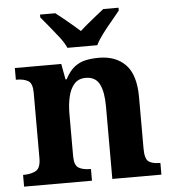

<svg xmlns="http://www.w3.org/2000/svg" viewBox="-54 -815 775 865"><g transform="rotate(-5 333.5 -383.0)"><path d="M20 0V-53H22Q56 -53 78 -65Q100 -77 100 -122V-418Q100 -460 80.5 -471.5Q61 -483 28 -483H25V-536H235L248 -465H253Q273 -503 296.5 -520.5Q320 -538 347.5 -543.5Q375 -549 406 -549Q483 -549 527 -503Q571 -457 571 -356V-124Q571 -78 587.5 -65.5Q604 -53 638 -53H641V0H419V-329Q419 -394 401 -429Q383 -464 339 -464Q306 -464 287 -442.5Q268 -421 260 -385.5Q252 -350 252 -309V-118Q252 -76 271.5 -64.5Q291 -53 324 -53H327V0ZM269 -606Q259 -629 238.5 -655.5Q218 -682 196.5 -708Q175 -734 159 -753V-766H228Q249 -750 281.5 -723Q314 -696 336 -676Q351 -690 371 -706.5Q391 -723 411 -739Q431 -755 445 -766H514V-753Q499 -734 477 -708Q455 -682 435 -655.5Q415 -629 404 -606Z"/></g></svg>

Font: Noto Serif Oriya
Style: Bold
Weight: 700
Designer: David Williams
Foundry: Google LLC, David Williams
Version: Version 1.051; ttfautohint (v1.8.4.7-5d5b)